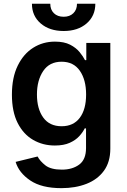

<svg xmlns="http://www.w3.org/2000/svg" viewBox="-20 -771 665 1007"><path d="M302.2 215.8Q198.2 215.8 138.7 175.5Q79.1 135.3 62 78.1L177.2 49.8Q189.5 73.7 218 96.2Q246.6 118.7 304.7 118.7Q359.4 118.7 395.3 92.3Q431.2 65.9 431.2 5.4V-97.7H424.3Q414.6 -77.6 395.8 -56.9Q377 -36.1 345.7 -22Q314.5 -7.8 267.6 -7.8Q204.6 -7.8 153.6 -37.4Q102.5 -66.9 72.5 -126.2Q42.5 -185.5 42.5 -274.4Q42.5 -364.3 72.8 -426.3Q103 -488.3 154.1 -520.5Q205.1 -552.7 268.1 -552.7Q316.4 -552.7 347.7 -536.6Q378.9 -520.5 397.5 -497.8Q416 -475.1 425.8 -455.6H432.6V-545.9H558.6V8.8Q558.6 78.6 525.1 124.5Q491.7 170.4 433.8 193.1Q376 215.8 302.2 215.8ZM303.2 -108.9Q365.2 -108.9 398.4 -153.1Q431.6 -197.3 431.6 -275.4Q431.6 -352.5 398.7 -399.9Q365.7 -447.3 303.2 -447.3Q239.3 -447.3 206.5 -398.4Q173.8 -349.6 173.8 -275.4Q173.8 -200.2 206.8 -154.5Q239.7 -108.9 303.2 -108.9ZM314 -608.4Q239.7 -608.4 193.6 -647.9Q147.5 -687.5 147.5 -751.5H243.7Q243.7 -720.2 262.7 -701.7Q281.7 -683.1 314 -683.1Q345.7 -683.1 364.7 -701.7Q383.8 -720.2 383.8 -751.5H480Q480 -687.5 434.1 -647.9Q388.2 -608.4 314 -608.4Z"/></svg>

Font: Inter Semi Bold
Style: Regular
Weight: 600
Designer: Rasmus Andersson
Foundry: rsms
Version: Version 4.000;git-e0f93cc